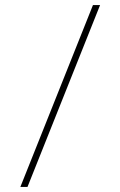

<svg xmlns="http://www.w3.org/2000/svg" viewBox="-20 -734 473 754"><path d="M345 -714H373L88 0H60Z"/></svg>

Font: Prompt Thin
Style: Regular
Weight: 250
Designer: Katatrad Team
Foundry: CadsonDemak
Version: Version 1.001